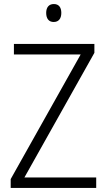

<svg xmlns="http://www.w3.org/2000/svg" viewBox="-20 -932 530 952"><path d="M247 -912C222 -912 209 -895 209 -868C209 -840 222 -823 246 -823C271 -823 284 -840 284 -868C284 -895 272 -912 247 -912ZM457 0V-52H101L448 -670V-714H49V-662H380L33 -44V0Z"/></svg>

Font: Noto Sans Gujarati UI SemiCondensed Light
Style: Regular
Weight: 300
Width: 4
Designer: Jelle Bosma - Monotype Design Team, Universal Thirst
Foundry: Monotype Imaging Inc.
Version: Version 2.106